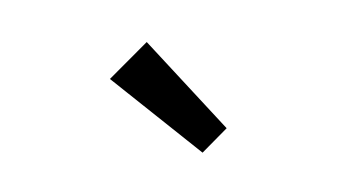

<svg xmlns="http://www.w3.org/2000/svg" viewBox="-38 -927 692 390"><g transform="rotate(15 307.5 -732.0)"><path d="M401 -637.9 180.5 -733.8 233.3 -825.6 435.4 -698.5Z"/></g></svg>

Font: Fira Code Medium
Style: Regular
Weight: 500
Designer: Carrois Corporate, Edenspiekermann AG, Nikita Prokopov
Foundry: Carrois Corporate, Edenspiekermann AG, Nikita Prokopov
Version: Version 6.002